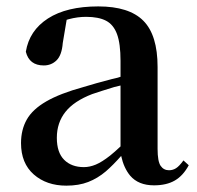

<svg xmlns="http://www.w3.org/2000/svg" viewBox="-20 -566 617 602"><path d="M188 16.1Q126 16.1 85.9 -19Q45.9 -54.2 45.9 -117.2Q45.9 -159.2 64 -191.2Q82 -223.1 125 -248Q168 -272.9 241.2 -293Q280.8 -305.2 330.1 -317.9Q344.2 -320.8 357.9 -325.2V-375Q357.9 -429.2 346.9 -459Q335.9 -488.8 312.5 -501Q289.1 -513.2 250 -513.2Q223.1 -513.2 195.8 -505.9Q191.9 -504.9 189 -503.9L176.8 -431.2Q173.8 -393.1 157.5 -377Q141.1 -360.8 117.2 -360.8Q71.8 -360.8 61 -403.8Q71.8 -470.2 130.4 -508.1Q189 -545.9 288.1 -545.9Q384.8 -545.9 429.4 -501Q474.1 -456.1 474.1 -356V-99.1Q474.1 -60.1 483.6 -46.1Q493.2 -32.2 509.8 -32.2Q522 -32.2 532 -38.6Q542 -44.9 555.2 -63L571.8 -47.9Q554.2 -15.1 528.1 0Q502 15.1 462.9 15.1Q414.1 15.1 388.2 -15.1Q368.2 -39.1 359.9 -77.1Q335 -48.8 312 -28.8Q286.1 -6.8 256.6 4.6Q227.1 16.1 188 16.1ZM357.9 -297.9Q348.1 -295.9 337.9 -293Q297.9 -280.8 269 -271Q211.9 -249 185.1 -215.1Q158.2 -181.2 158.2 -133.8Q158.2 -87.9 181.2 -64.9Q204.1 -42 243.2 -42Q261.2 -42 280.5 -50Q299.8 -58.1 325.2 -78.1Q339.8 -89.8 357.9 -106.9Z"/></svg>

Font: Dream Han Serif CN W16
Style: Regular
Weight: 625
Designer: Adobe
Foundry: Pal3love
Version: Version 3.00; Sans 2.004; Serif 2.001